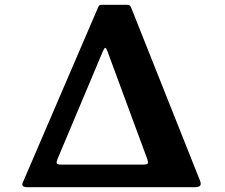

<svg xmlns="http://www.w3.org/2000/svg" viewBox="-20 -785 945 805"><path d="M792 0H98Q80.5 0 76 -5Q71.5 -10 75.5 -19.5L391.5 -754.5Q394.5 -762 398 -763.5Q401.5 -765 412.5 -765H507.5Q519.5 -765 523.5 -762.2Q527.5 -759.5 530.5 -751.5L819 -26.5Q824 -13 819 -6.5Q814 0 792 0ZM581.5 -95Q598 -95 599.8 -100.2Q601.5 -105.5 598 -116.5L430.5 -570Q424.5 -586 420.5 -584.2Q416.5 -582.5 411.5 -570.5L221 -118Q216 -106 218 -100.5Q220 -95 235 -95Z"/></svg>

Font: Besley* Condensed
Style: Bold
Weight: 700
Width: 3
Designer: Owen Earl
Foundry: indestructible type*
Version: Version 3.000; ttfautohint (v1.8.3)